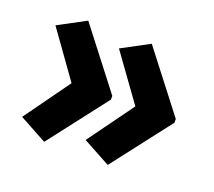

<svg xmlns="http://www.w3.org/2000/svg" viewBox="-86 -612 752 676"><g transform="rotate(20 290.0 -274.0)"><path d="M546 -267V-281L376 -501L273 -446L397 -274L273 -103L376 -47ZM308 -267V-281L138 -501L35 -446L158 -274L35 -103L138 -47Z"/></g></svg>

Font: Noto Sans Khmer SemiCondensed
Style: Bold
Weight: 700
Width: 4
Designer: Danh Hong and the Monotype Design Team
Foundry: Monotype Imaging Inc.
Version: Version 2.004